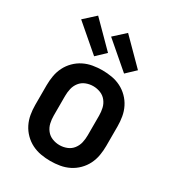

<svg xmlns="http://www.w3.org/2000/svg" viewBox="-189 -893 927 1016"><g transform="rotate(30 275.0 -384.5)"><path d="M275 12Q246 12 217 7Q188 2 162 -11Q136 -24 115 -45Q94 -66 81 -92Q68 -118 63 -147Q58 -176 58 -205V-325Q58 -354 63 -383Q68 -412 81 -438Q94 -464 115 -485Q136 -506 162 -519Q188 -532 217 -537Q246 -542 275 -542Q304 -542 333 -537Q362 -532 388 -519Q414 -506 435 -485Q456 -464 469 -438Q482 -412 487 -383Q492 -354 492 -325V-205Q492 -176 487 -147Q482 -118 469 -92Q456 -66 435 -45Q414 -24 388 -11Q362 2 333 7Q304 12 275 12ZM275 -85Q298 -85 319.5 -93.5Q341 -102 355 -120Q369 -138 374 -160Q379 -182 379 -205V-325Q379 -348 374 -370Q369 -392 355 -410Q341 -428 319.5 -436.5Q298 -445 275 -445Q252 -445 230.5 -436.5Q209 -428 195 -410Q181 -392 176 -370Q171 -348 171 -325V-205Q171 -182 176 -160Q181 -138 195 -120Q209 -102 230.5 -93.5Q252 -85 275 -85ZM382 -584 225 -719 293 -781 437 -636ZM199 -584 42 -719 110 -781 254 -636Z"/></g></svg>

Font: Lode
Style: Bold
Weight: 700
Monospace: yes
Designer: Belleve Invis
Foundry: Belleve Invis
Version: Version 29.2.0; ttfautohint (v1.8.3)